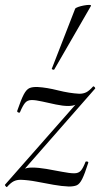

<svg xmlns="http://www.w3.org/2000/svg" viewBox="-27 -743 402 770"><path d="M1 7Q-1 8 -4.6 3.5Q-8.2 -1 -7.2 -2L308 -360L302 -349Q289 -330.8 278.1 -324.4Q267.2 -318 246.2 -318Q225.2 -318 196.8 -324Q168.4 -330 142.4 -335.9Q116.4 -341.8 100.2 -341.8Q82.8 -341.8 73.3 -330.1Q63.8 -318.4 53.4 -293.6Q52.2 -289.6 46.3 -292Q40.4 -294.4 42.4 -299.4Q57.8 -344.4 68.4 -364.4Q79 -384.4 91.3 -389.7Q103.6 -395 125 -394Q160 -392 206 -380.5Q252 -369 291 -367Q307 -367 319 -373Q331 -379 346 -396Q349 -398 352.6 -393.7Q356.2 -389.4 354.2 -387.4L40 -29L43.8 -40.6Q57 -58.6 68.9 -64.8Q80.8 -71 101.8 -71Q127 -71 159.4 -65.5Q191.8 -60 222.3 -54Q252.8 -48 271 -48Q288 -48 297.3 -58.7Q306.6 -69.4 316 -94.2Q317.2 -96.2 322.6 -95.2Q328 -94.2 327 -90.2Q313 -46 302.7 -25.4Q292.4 -4.8 280.7 0.1Q269 5 249 5Q221 4 187.5 -2Q154 -8 120 -14.5Q86 -21 56 -22Q40 -22 28 -16Q16 -10 1 7ZM191 -465Q190 -462 184.5 -464Q179 -466 181 -468L274.4 -708Q276.2 -711.4 286.3 -715Q296.4 -718.6 309.2 -721Q322 -723.4 330.9 -723.3Q339.8 -723.2 337.6 -719Z"/></svg>

Font: Cormorant Infant Light
Style: Italic
Weight: 300
Italic angle: -10°
Designer: Christian Thalmann (Catharsis Fonts)
Foundry: Catharsis Fonts
Version: Version 4.001